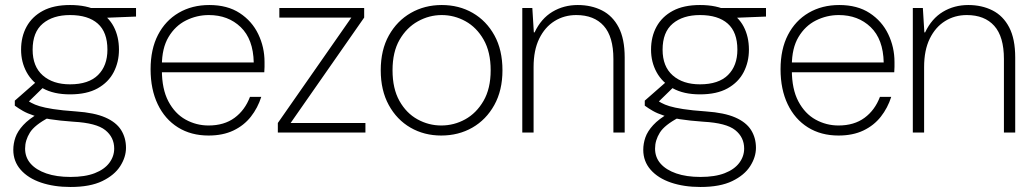

<svg xmlns="http://www.w3.org/2000/svg" viewBox="-20 -528 4106 765"><path d="M261 217Q195 217 143.5 199.5Q92 182 62.5 148.5Q33 115 33 69Q33 44 41.5 19.5Q50 -5 72.5 -29.5Q95 -54 135 -77L175 -60Q118 -30 99 0.5Q80 31 80 64Q80 99 102 124Q124 149 164.5 163Q205 177 261 177Q319 177 357.5 162Q396 147 415.5 121Q435 95 435 64Q435 19 399.5 -9.5Q364 -38 273 -43Q217 -47 179 -53Q141 -59 115 -67.5Q89 -76 71.5 -86Q54 -96 39 -107V-127L128 -205L163 -190L83 -112L81 -132Q93 -125 105.5 -118Q118 -111 137.5 -105Q157 -99 191.5 -93.5Q226 -88 283 -84Q356 -79 399.5 -60Q443 -41 462.5 -10Q482 21 482 61Q482 98 459 134Q436 170 387.5 193.5Q339 217 261 217ZM259 -152Q194 -152 151 -176Q108 -200 86 -240.5Q64 -281 64 -330Q64 -382 86 -422Q108 -462 151 -485Q194 -508 259 -508Q326 -508 369 -485Q412 -462 433 -422Q454 -382 454 -330Q454 -281 433 -240.5Q412 -200 369 -176Q326 -152 259 -152ZM259 -192Q333 -192 370.5 -229Q408 -266 408 -330Q408 -400 369.5 -434Q331 -468 259 -468Q191 -468 150.5 -434Q110 -400 110 -330Q110 -263 150.5 -227.5Q191 -192 259 -192ZM347 -455 329 -496H522V-462Z M811 12Q741 12 689 -20.5Q637 -53 608.5 -112.5Q580 -172 580 -252Q580 -332 609.5 -389Q639 -446 692 -477Q745 -508 814 -508Q886 -508 935 -476Q984 -444 1009 -392Q1034 -340 1034 -281Q1034 -271 1034 -261.5Q1034 -252 1033 -240H612V-279H991Q989 -372 939 -420Q889 -468 812 -468Q764 -468 721 -446.5Q678 -425 651.5 -380.5Q625 -336 625 -267V-249Q625 -173 651 -124Q677 -75 719.5 -51.5Q762 -28 811 -28Q873 -28 914.5 -58.5Q956 -89 976 -142H1021Q1007 -98 979.5 -63Q952 -28 910 -8Q868 12 811 12Z M1087 0V-38L1380 -458H1093V-496H1431V-458L1138 -38H1436V0Z M1738 12Q1670 12 1615.5 -19.5Q1561 -51 1529 -109.5Q1497 -168 1497 -248Q1497 -329 1529.5 -387Q1562 -445 1617 -476.5Q1672 -508 1740 -508Q1809 -508 1863.5 -476.5Q1918 -445 1950 -387Q1982 -329 1982 -248Q1982 -168 1949.5 -109.5Q1917 -51 1862 -19.5Q1807 12 1738 12ZM1738 -28Q1789 -28 1833.5 -52.5Q1878 -77 1906.5 -126Q1935 -175 1935 -248Q1935 -321 1907 -370Q1879 -419 1834.5 -443.5Q1790 -468 1740 -468Q1690 -468 1645 -443Q1600 -418 1572 -369.5Q1544 -321 1544 -248Q1544 -175 1571.5 -126Q1599 -77 1643.5 -52.5Q1688 -28 1738 -28Z M2061 0V-496H2101L2107 -399H2110Q2136 -454 2181 -481Q2226 -508 2282 -508Q2336 -508 2378.5 -486.5Q2421 -465 2445 -419Q2469 -373 2469 -299V0H2424V-293Q2424 -382 2385.5 -425Q2347 -468 2276 -468Q2228 -468 2189.5 -444Q2151 -420 2128.5 -374Q2106 -328 2106 -261V0Z M2771 217Q2705 217 2653.5 199.5Q2602 182 2572.5 148.5Q2543 115 2543 69Q2543 44 2551.5 19.5Q2560 -5 2582.5 -29.5Q2605 -54 2645 -77L2685 -60Q2628 -30 2609 0.5Q2590 31 2590 64Q2590 99 2612 124Q2634 149 2674.5 163Q2715 177 2771 177Q2829 177 2867.5 162Q2906 147 2925.5 121Q2945 95 2945 64Q2945 19 2909.5 -9.5Q2874 -38 2783 -43Q2727 -47 2689 -53Q2651 -59 2625 -67.5Q2599 -76 2581.5 -86Q2564 -96 2549 -107V-127L2638 -205L2673 -190L2593 -112L2591 -132Q2603 -125 2615.5 -118Q2628 -111 2647.5 -105Q2667 -99 2701.5 -93.5Q2736 -88 2793 -84Q2866 -79 2909.5 -60Q2953 -41 2972.5 -10Q2992 21 2992 61Q2992 98 2969 134Q2946 170 2897.5 193.5Q2849 217 2771 217ZM2769 -152Q2704 -152 2661 -176Q2618 -200 2596 -240.5Q2574 -281 2574 -330Q2574 -382 2596 -422Q2618 -462 2661 -485Q2704 -508 2769 -508Q2836 -508 2879 -485Q2922 -462 2943 -422Q2964 -382 2964 -330Q2964 -281 2943 -240.5Q2922 -200 2879 -176Q2836 -152 2769 -152ZM2769 -192Q2843 -192 2880.5 -229Q2918 -266 2918 -330Q2918 -400 2879.5 -434Q2841 -468 2769 -468Q2701 -468 2660.5 -434Q2620 -400 2620 -330Q2620 -263 2660.5 -227.5Q2701 -192 2769 -192ZM2857 -455 2839 -496H3032V-462Z M3321 12Q3251 12 3199 -20.5Q3147 -53 3118.5 -112.5Q3090 -172 3090 -252Q3090 -332 3119.5 -389Q3149 -446 3202 -477Q3255 -508 3324 -508Q3396 -508 3445 -476Q3494 -444 3519 -392Q3544 -340 3544 -281Q3544 -271 3544 -261.5Q3544 -252 3543 -240H3122V-279H3501Q3499 -372 3449 -420Q3399 -468 3322 -468Q3274 -468 3231 -446.5Q3188 -425 3161.5 -380.5Q3135 -336 3135 -267V-249Q3135 -173 3161 -124Q3187 -75 3229.5 -51.5Q3272 -28 3321 -28Q3383 -28 3424.5 -58.5Q3466 -89 3486 -142H3531Q3517 -98 3489.5 -63Q3462 -28 3420 -8Q3378 12 3321 12Z M3617 0V-496H3657L3663 -399H3666Q3692 -454 3737 -481Q3782 -508 3838 -508Q3892 -508 3934.5 -486.5Q3977 -465 4001 -419Q4025 -373 4025 -299V0H3980V-293Q3980 -382 3941.5 -425Q3903 -468 3832 -468Q3784 -468 3745.5 -444Q3707 -420 3684.5 -374Q3662 -328 3662 -261V0Z"/></svg>

Font: DM Sans 36pt ExtraLight
Style: Regular
Weight: 250
Designer: Colophon Foundry, Jonny Pinhorn
Foundry: Colophon Foundry
Version: Version 4.004;gftools[0.9.30]